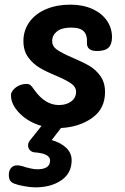

<svg xmlns="http://www.w3.org/2000/svg" viewBox="-20 -544 538 828"><path d="M463 -384Q463 -353 448 -338.5Q433 -324 398 -324Q353 -324 355 -361Q357 -392 341.5 -408.5Q326 -425 287 -425Q246 -425 225.5 -408.5Q205 -392 205 -367Q205 -344 226 -329.5Q247 -315 293 -295Q336 -277 364.5 -260.5Q393 -244 413 -216Q433 -188 433 -147Q433 -75 377.5 -35.5Q322 4 243 8L203 60Q242 71 265.5 93.5Q289 116 289 147Q289 203 244.5 233.5Q200 264 132 264Q112 264 84.5 259Q57 254 42 248Q18 240 18 211Q18 191 28 180Q38 169 54 169Q61 169 65 170Q81 173 90 177Q95 178 110.5 182Q126 186 141 186Q196 186 196 148Q196 118 129 113Q117 112 109 103.5Q101 95 101 83Q101 70 112 58L159 -1Q104 -17 68 -52Q32 -87 28 -123Q27 -134 28 -141Q35 -159 53.5 -170.5Q72 -182 94 -182Q106 -182 112 -176.5Q118 -171 129 -155Q175 -91 234 -91Q266 -91 287 -106.5Q308 -122 308 -148Q308 -169 287.5 -183.5Q267 -198 223 -217Q179 -235 150.5 -252Q122 -269 101.5 -297Q81 -325 81 -367Q81 -414 107.5 -450Q134 -486 180 -505Q226 -524 283 -524Q337 -524 378 -505.5Q419 -487 441 -455Q463 -423 463 -384Z"/></svg>

Font: Mali SemiBold
Style: Italic
Weight: 600
Italic angle: -10°
Version: Version 1.000; ttfautohint (v1.6)